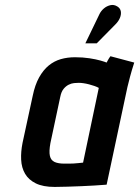

<svg xmlns="http://www.w3.org/2000/svg" viewBox="-20 -734 550 758"><path d="M510 -487 416 -512Q410 -504 405.5 -495.5Q401 -487 401 -487Q394 -490 376.5 -495Q359 -500 333 -504Q307 -508 276 -508Q246 -508 220 -500.5Q194 -493 172.5 -475.5Q151 -458 134.5 -428.5Q118 -399 109 -355L69 -170Q62 -135 63.5 -103.5Q65 -72 79 -48Q93 -24 121.5 -10Q150 4 196 4Q219 4 246.5 3Q274 2 301.5 1Q329 0 351.5 -1.5Q374 -3 387.5 -4Q401 -5 401 -5L483 -390Q487 -407 493.5 -431.5Q500 -456 510 -487ZM179 -169 218 -352Q222 -372 231 -383Q240 -394 251 -399.5Q262 -405 272.5 -406Q283 -407 291 -407Q299 -407 309.5 -405.5Q320 -404 331.5 -401Q343 -398 353 -394.5Q363 -391 370 -387L308 -92Q298 -91 288.5 -90Q279 -89 270 -88.5Q261 -88 252 -88Q243 -88 234 -88Q210 -88 195.5 -94.5Q181 -101 177 -118.5Q173 -136 179 -169ZM436 -638Q448 -650 453.5 -663.5Q459 -677 457 -689Q455 -701 444 -708Q430 -717 415.5 -713.5Q401 -710 390 -700.5Q379 -691 373 -679L317 -563H362Z"/></svg>

Font: Advent Pro
Style: Bold Italic
Weight: 700
Italic angle: -12°
Designer: VivaRado, Andreas Kalpakidis
Foundry: VivaRado, Andreas Kalpakidis
Version: Version 3.000